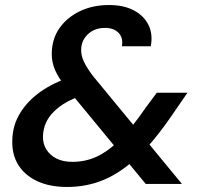

<svg xmlns="http://www.w3.org/2000/svg" viewBox="-20 -732 809 764"><path d="M560 0 245 -382Q213 -421 199 -453.5Q185 -486 186 -521Q187 -578 217 -620.5Q247 -663 298 -687.5Q349 -712 414 -712Q472 -712 512 -691Q552 -670 570.5 -633.5Q589 -597 580 -548H465Q471 -581 452 -601Q433 -621 398 -621Q357 -621 330.5 -596.5Q304 -572 303 -536Q302 -512 313.5 -487.5Q325 -463 348 -432L704 0ZM247 12Q178 12 128.5 -11Q79 -34 53 -75.5Q27 -117 29 -174Q30 -233 60 -282Q90 -331 142 -367.5Q194 -404 261 -425L309 -439L351 -365L304 -351Q236 -329 194.5 -288Q153 -247 151 -191Q150 -161 164 -138Q178 -115 204 -101.5Q230 -88 268 -88Q320 -88 364.5 -108.5Q409 -129 453 -172Q479 -197 505.5 -230Q532 -263 560 -304L604 -363H726L668 -279Q630 -223 593 -178Q556 -133 519 -100Q456 -42 389.5 -15Q323 12 247 12Z"/></svg>

Font: DM Sans 17pt SemiBold
Style: Italic
Weight: 600
Italic angle: -10°
Version: Version 4.004;gftools[0.9.30]